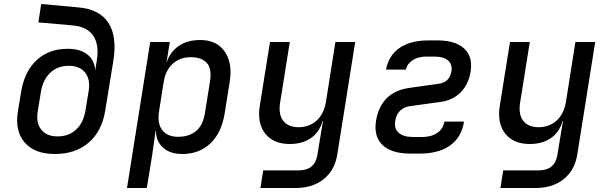

<svg xmlns="http://www.w3.org/2000/svg" viewBox="-20 -760 3040 960"><path d="M254 10Q153 10 103 -48Q53 -106 70 -206L86 -303Q103 -404 164 -460Q225 -516 318 -516Q381 -516 417 -487.5Q453 -459 456 -408L464 -458Q477 -536 446 -581.5Q415 -627 343 -633L172 -648L186 -740L372 -723Q477 -714 521.5 -646.5Q566 -579 547 -458L506 -206Q489 -103 423 -46.5Q357 10 254 10ZM268 -78Q324 -78 360.5 -112Q397 -146 407 -206L423 -303Q433 -362 406 -396.5Q379 -431 324 -431Q268 -431 231.5 -396.5Q195 -362 185 -303L169 -206Q159 -146 186 -112Q213 -78 268 -78Z M615 180 731 -550H829L812 -444Q829 -499 872.5 -529.5Q916 -560 982 -560Q1062 -560 1102.5 -503.5Q1143 -447 1129 -354L1104 -197Q1089 -98 1033 -44Q977 10 891 10Q831 10 795.5 -21.5Q760 -53 760 -106H758L740 21L714 180ZM871 -76Q925 -76 960 -104.5Q995 -133 1005 -197L1030 -353Q1040 -417 1014 -445.5Q988 -474 933 -474Q880 -474 843.5 -441Q807 -408 798 -348L775 -202Q766 -142 791.5 -109Q817 -76 871 -76Z M1282 180 1296 92H1472Q1555 92 1567 14L1578 -53L1595 -155H1593Q1578 -100 1535 -70Q1492 -40 1429 -40Q1347 -40 1306 -92Q1265 -144 1279 -232L1330 -550H1429L1380 -243Q1372 -187 1396.5 -155.5Q1421 -124 1473 -124Q1527 -124 1563.5 -157.5Q1600 -191 1610 -252L1657 -550H1756L1666 15Q1653 92 1598 136Q1543 180 1458 180Z M2077 8H2033Q1938 8 1893 -34.5Q1848 -77 1860 -155Q1884 -302 2030 -321L2172 -341Q2228 -348 2237 -403Q2243 -437 2221 -457Q2199 -477 2154 -477H2110Q2070 -477 2042.5 -458.5Q2015 -440 2009 -412H1910Q1924 -484 1978.5 -521Q2033 -558 2123 -558H2167Q2257 -558 2301 -517Q2345 -476 2333 -402Q2323 -339 2284.5 -299.5Q2246 -260 2187 -251L2035 -230Q1967 -222 1956 -155Q1950 -117 1973.5 -96Q1997 -75 2046 -75H2090Q2137 -75 2166.5 -95.5Q2196 -116 2202 -152H2300Q2288 -74 2231 -33Q2174 8 2077 8Z M2482 180 2496 92H2672Q2755 92 2767 14L2778 -53L2795 -155H2793Q2778 -100 2735 -70Q2692 -40 2629 -40Q2547 -40 2506 -92Q2465 -144 2479 -232L2530 -550H2629L2580 -243Q2572 -187 2596.5 -155.5Q2621 -124 2673 -124Q2727 -124 2763.5 -157.5Q2800 -191 2810 -252L2857 -550H2956L2866 15Q2853 92 2798 136Q2743 180 2658 180Z"/></svg>

Font: JetBrains Mono NL Medium
Style: Italic
Weight: 500
Italic angle: -9°
Monospace: yes
Designer: Philipp Nurullin, Konstantin Bulenkov
Foundry: JetBrains
Version: Version 2.305; ttfautohint (v1.8.4.7-5d5b)